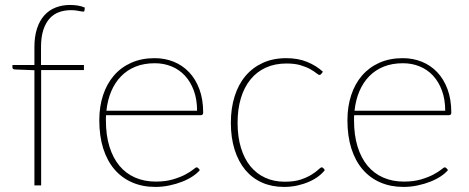

<svg xmlns="http://www.w3.org/2000/svg" viewBox="-20 -730 1848 756"><path d="M115.5 0V-453.5L38.5 -456.5Q29 -457.5 29 -464V-474H115.5V-544.5Q115.5 -586.5 125.8 -617.8Q136 -649 154.8 -669.8Q173.5 -690.5 199.5 -700.5Q225.5 -710.5 256.5 -710.5Q271.5 -710.5 287 -708Q302.5 -705.5 314 -700L312.5 -688.5Q312 -684.5 309 -684.2Q306 -684 299.5 -685.2Q293 -686.5 283.2 -688.2Q273.5 -690 259.5 -690Q234 -690 212.5 -682.2Q191 -674.5 175.2 -657Q159.5 -639.5 150.5 -611.8Q141.5 -584 141.5 -544V-474H310.5V-454H142V0Z M756 -294Q756 -338.5 743.2 -373.2Q730.5 -408 708.2 -432Q686 -456 655.5 -468.5Q625 -481 589.5 -481Q547.5 -481 514.2 -467.8Q481 -454.5 457 -430Q433 -405.5 418.2 -371Q403.5 -336.5 399 -294ZM767 -60.5Q757 -48 739 -36Q721 -24 697.8 -14.8Q674.5 -5.5 647.2 0.2Q620 6 591.5 6Q541 6 500.2 -11.8Q459.5 -29.5 430.8 -63Q402 -96.5 386.5 -145.2Q371 -194 371 -256.5Q371 -310.5 385.8 -355.2Q400.5 -400 428.5 -432.5Q456.5 -465 497 -483Q537.5 -501 589 -501Q629 -501 663.8 -487Q698.5 -473 724.5 -445.8Q750.5 -418.5 765.2 -378.5Q780 -338.5 780 -287Q780 -276.5 771 -276.5H397.5Q397 -271.5 397 -266.8Q397 -262 397 -256.5Q397 -197.5 411 -152.5Q425 -107.5 450.5 -77Q476 -46.5 512.2 -30.8Q548.5 -15 593 -15Q632.5 -15 661.5 -23.8Q690.5 -32.5 710 -43Q729.5 -53.5 740.2 -62.2Q751 -71 754 -71Q758 -71 760.5 -68Z M1245 -439Q1243.5 -437.5 1242 -436.2Q1240.5 -435 1238 -435Q1234 -435 1225.5 -442Q1217 -449 1202 -457.5Q1187 -466 1164 -473Q1141 -480 1108.5 -480Q1062.5 -480 1026.8 -463.8Q991 -447.5 966.2 -417Q941.5 -386.5 928.5 -343.5Q915.5 -300.5 915.5 -246.5Q915.5 -191 928.8 -147.8Q942 -104.5 966.2 -75Q990.5 -45.5 1024.8 -30Q1059 -14.5 1101 -14.5Q1139 -14.5 1164.8 -23.2Q1190.5 -32 1207.5 -42.8Q1224.5 -53.5 1233.5 -62.2Q1242.5 -71 1246.5 -71Q1250.5 -71 1253 -68L1259 -60.5Q1250 -48 1234.2 -36Q1218.5 -24 1197.8 -14.8Q1177 -5.5 1151.8 0.2Q1126.5 6 1098 6Q1050.5 6 1012 -11Q973.5 -28 946.2 -60.5Q919 -93 904 -140Q889 -187 889 -246.5Q889 -303.5 903.8 -350.5Q918.5 -397.5 946.5 -430.8Q974.5 -464 1015 -482.5Q1055.5 -501 1107.5 -501Q1153.5 -501 1189.5 -486.2Q1225.5 -471.5 1251.5 -447.5Z M1733 -294Q1733 -338.5 1720.2 -373.2Q1707.5 -408 1685.2 -432Q1663 -456 1632.5 -468.5Q1602 -481 1566.5 -481Q1524.5 -481 1491.2 -467.8Q1458 -454.5 1434 -430Q1410 -405.5 1395.2 -371Q1380.5 -336.5 1376 -294ZM1744 -60.5Q1734 -48 1716 -36Q1698 -24 1674.8 -14.8Q1651.5 -5.5 1624.2 0.2Q1597 6 1568.5 6Q1518 6 1477.2 -11.8Q1436.5 -29.5 1407.8 -63Q1379 -96.5 1363.5 -145.2Q1348 -194 1348 -256.5Q1348 -310.5 1362.8 -355.2Q1377.5 -400 1405.5 -432.5Q1433.5 -465 1474 -483Q1514.5 -501 1566 -501Q1606 -501 1640.8 -487Q1675.5 -473 1701.5 -445.8Q1727.5 -418.5 1742.2 -378.5Q1757 -338.5 1757 -287Q1757 -276.5 1748 -276.5H1374.5Q1374 -271.5 1374 -266.8Q1374 -262 1374 -256.5Q1374 -197.5 1388 -152.5Q1402 -107.5 1427.5 -77Q1453 -46.5 1489.2 -30.8Q1525.5 -15 1570 -15Q1609.5 -15 1638.5 -23.8Q1667.5 -32.5 1687 -43Q1706.5 -53.5 1717.2 -62.2Q1728 -71 1731 -71Q1735 -71 1737.5 -68Z"/></svg>

Font: Lato ExtraLight
Style: Regular
Weight: 275
Designer: Lukasz Dziedzic with Adam Twardoch and Botio Nikoltchev
Foundry: tyPoland Lukasz Dziedzic
Version: Version 2.015; 2015-08-06; http://www.latofonts.com/